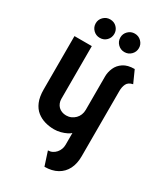

<svg xmlns="http://www.w3.org/2000/svg" viewBox="-219 -772 923 1074"><g transform="rotate(30 242.0 -235.0)"><path d="M163 -684Q138 -684 120.5 -666.5Q103 -649 103 -625Q103 -600 120.5 -582.5Q138 -565 163 -565Q189 -565 206 -582.5Q223 -600 223 -625Q223 -649 206 -666.5Q189 -684 163 -684ZM322 -684Q297 -684 279.5 -666.5Q262 -649 262 -625Q262 -600 279.5 -582.5Q297 -565 322 -565Q347 -565 364.5 -582.5Q382 -600 382 -625Q382 -649 364.5 -666.5Q347 -684 322 -684ZM455 -434 420 -512Q375 -512 348 -494Q321 -476 309 -448.5Q297 -421 297 -393V-177Q297 -160 291 -145Q285 -130 274 -119Q263 -108 248.5 -101.5Q234 -95 217 -95Q202 -95 189 -100Q176 -105 167 -114Q158 -123 153 -135.5Q148 -148 148 -162V-503H36V-159Q36 -111 49.5 -79Q63 -47 86.5 -28.5Q110 -10 138.5 -2Q167 6 197 6Q218 6 238.5 0.5Q259 -5 275 -13Q291 -21 297 -28V48Q297 63 292 76.5Q287 90 277.5 101Q268 112 255 118.5Q242 125 227 125L256 214Q304 214 338 195Q372 176 389.5 141.5Q407 107 407 59V-363Q407 -389 416.5 -408.5Q426 -428 455 -434Z"/></g></svg>

Font: Advent Pro
Style: Bold
Weight: 700
Designer: VivaRado, Andreas Kalpakidis
Foundry: VivaRado, Andreas Kalpakidis
Version: Version 3.000